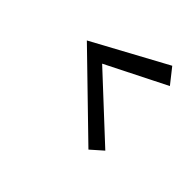

<svg xmlns="http://www.w3.org/2000/svg" viewBox="-55 -800 515 515"><g transform="rotate(-45 202.0 -543.0)"><path d="M86 -455 290 -665 404 -455 361 -421 275 -592 116 -421Z"/></g></svg>

Font: Ysabeau Semilight
Style: Italic
Weight: 300
Italic angle: -12°
Designer: Christian Thalmann (Catharsis Fonts)
Version: Version 0.003